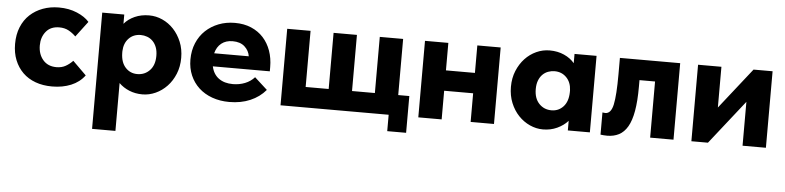

<svg xmlns="http://www.w3.org/2000/svg" viewBox="-44 -692 4724 1155"><g transform="rotate(5 2318.0 -115.0)"><path d="M272 7Q216 7 171 -9.5Q126 -26 94.5 -57Q63 -88 45.5 -131.5Q28 -175 28 -229Q28 -286 46.5 -331Q65 -376 98 -406.5Q131 -437 175.5 -453.5Q220 -470 272 -470Q333 -470 381.5 -449.5Q430 -429 456 -399L385 -305Q365 -325 341 -338Q317 -351 285 -351Q233 -351 205 -317Q177 -283 177 -233Q177 -180 206.5 -145.5Q236 -111 288 -111Q319 -111 342.5 -124Q366 -137 386 -158L468 -77Q437 -35 386 -14Q335 7 272 7Z M534 240V-462H667V-406Q691 -435 730 -452.5Q769 -470 817 -470Q859 -470 897.5 -452.5Q936 -435 965.5 -403.5Q995 -372 1013 -328.5Q1031 -285 1031 -232Q1031 -179 1013 -135Q995 -91 965 -59.5Q935 -28 896.5 -10.5Q858 7 817 7Q774 7 737.5 -8Q701 -23 675 -49V240ZM777 -348Q733 -348 705 -319Q677 -290 675 -242V-230Q676 -174 704.5 -143Q733 -112 776 -112Q821 -112 851 -143.5Q881 -175 881 -231Q881 -261 872.5 -283Q864 -305 849.5 -319.5Q835 -334 816 -341Q797 -348 777 -348Z M1342 7Q1285 7 1238 -10Q1191 -27 1157.5 -58Q1124 -89 1105.5 -132Q1087 -175 1087 -227Q1087 -282 1106 -327Q1125 -372 1158.5 -403.5Q1192 -435 1237 -452.5Q1282 -470 1335 -470Q1390 -470 1433.5 -451.5Q1477 -433 1507 -400Q1537 -367 1553 -322Q1569 -277 1569 -224V-198H1225Q1235 -151 1268.5 -126.5Q1302 -102 1354 -102Q1393 -102 1427 -115.5Q1461 -129 1484 -155L1561 -85Q1524 -41 1468 -17Q1412 7 1342 7ZM1331 -359Q1290 -359 1263 -337.5Q1236 -316 1226 -277H1435Q1430 -311 1403.5 -335Q1377 -359 1331 -359Z M2304 0H1651V-462H1792V-123H1931V-462H2072V-123H2210V-462H2351V-123H2418V99H2304Z M2799 -173H2624V0H2483V-462H2624V-296H2799V-462H2940V0H2799Z M3236 7Q3195 7 3156.5 -10.5Q3118 -28 3088 -59.5Q3058 -91 3040 -135Q3022 -179 3022 -232Q3022 -285 3040 -328.5Q3058 -372 3087.5 -403.5Q3117 -435 3155.5 -452.5Q3194 -470 3236 -470Q3284 -470 3323 -452.5Q3362 -435 3386 -406V-462H3519V0H3386V-58Q3360 -29 3321 -11Q3282 7 3236 7ZM3277 -112Q3320 -112 3348.5 -143Q3377 -174 3378 -230V-242Q3376 -290 3347.5 -319Q3319 -348 3276 -348Q3256 -348 3237 -341Q3218 -334 3203.5 -319.5Q3189 -305 3180.5 -283Q3172 -261 3172 -231Q3172 -175 3202 -143.5Q3232 -112 3277 -112Z M3624 11Q3612 11 3601.5 10Q3591 9 3584 8V-126Q3594 -124 3601 -124Q3636 -124 3648 -180.5Q3660 -237 3660 -362V-462H4024V0H3883V-339H3789V-299Q3789 -212 3778.5 -152.5Q3768 -93 3747 -57Q3726 -21 3695 -5Q3664 11 3624 11Z M4132 -462H4273V-216L4467 -462H4582V0H4441V-265L4232 0H4132Z"/></g></svg>

Font: Tilda Sans Extra Bold
Style: Regular
Weight: 800
Designer: ParaType Ltd
Foundry: ParaType Ltd
Version: Version 1.009